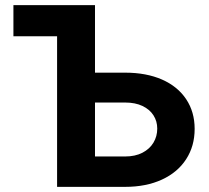

<svg xmlns="http://www.w3.org/2000/svg" viewBox="-20 -727 813 747"><path d="M349.6 -444.3H466.8Q549.3 -444.3 610.4 -417.5Q671.4 -390.6 704.3 -341.1Q737.3 -291.5 737.3 -225.6Q737.3 -158.7 704.3 -107.7Q671.4 -56.6 610.1 -28.3Q548.8 0 466.8 0H202.1V-585.9H32.2V-707H349.6ZM466.8 -118.2Q505.9 -118.2 534.2 -132.8Q562.5 -147.5 577.1 -172.1Q591.8 -196.8 591.8 -226.6Q591.8 -255.4 577.1 -278.3Q562.5 -301.3 534.4 -314.7Q506.3 -328.1 466.8 -328.1H349.6V-118.2Z"/></svg>

Font: Pretendard
Style: Bold
Weight: 700
Designer: Base glyphs from Inter by Rasmus Andersson; Hangeul glyphs from Noto Sans CJK(Source Han Sans) by Jang Soo-young and Kan
Foundry: Kil Hyung-jin
Version: Version 1.309